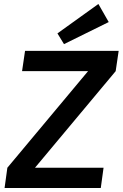

<svg xmlns="http://www.w3.org/2000/svg" viewBox="-20 -946 617 966"><path d="M527 -835 475 -926 269 -778 302 -724ZM577 -690H106L91 -588H423L17 -102L3 0H487L501 -102H156L562 -588Z"/></svg>

Font: Exo 2 Semi Bold
Style: Italic
Weight: 600
Italic angle: -8°
Designer: Natanael Gama
Version: Version 1.001;PS 001.001;hotconv 1.0.88;makeotf.lib2.5.64775